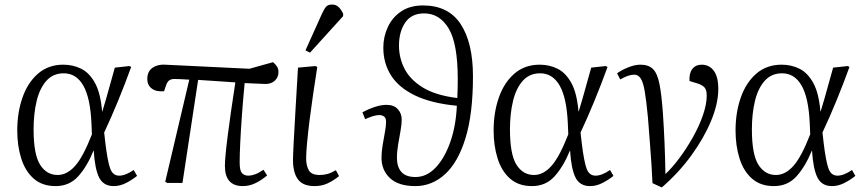

<svg xmlns="http://www.w3.org/2000/svg" viewBox="-20 -806 3820 846"><path d="M225 14Q166 14 128.5 -19Q91 -52 73.5 -108Q56 -164 56 -231Q56 -310 79 -376Q102 -442 147.5 -481.5Q193 -521 259 -521Q302 -521 338 -503Q374 -485 398.5 -440.5Q423 -396 430 -315H431Q449 -374 461.5 -420.5Q474 -467 486 -508L550 -515L558 -511Q501 -354 439 -222L444 -178Q454 -95 465.5 -63.5Q477 -32 505 -32Q519 -32 535.5 -38.5Q552 -45 569 -57L584 -31Q563 -14 536 0Q509 14 481 14Q436 14 417 -23.5Q398 -61 393 -142H392Q364 -73 325 -29.5Q286 14 225 14ZM234 -35Q275 -35 310.5 -74.5Q346 -114 385 -214L383 -262Q378 -375 347 -429Q316 -483 261 -483Q214 -483 184.5 -450Q155 -417 141.5 -361Q128 -305 128 -236Q128 -126 156.5 -80.5Q185 -35 234 -35Z M1050 14Q971 14 971 -75Q971 -111 983 -205.5Q995 -300 1017 -443Q977 -446 935 -448.5Q893 -451 853 -454L784 0H717L708 -5L814 -455Q767 -458 748 -458Q735 -458 726 -452Q717 -446 711 -428L703 -404Q668 -401 648.5 -416Q629 -431 629 -458Q629 -491 651.5 -507Q674 -523 707 -521L1079 -503L1183 -532Q1194 -523 1200.5 -513Q1207 -503 1207 -489Q1207 -466 1191.5 -451Q1176 -436 1149 -436Q1137 -436 1113 -437.5Q1089 -439 1058 -440Q1051 -368 1046 -299Q1041 -230 1038.5 -175.5Q1036 -121 1036 -90Q1036 -55 1046 -43.5Q1056 -32 1075 -32Q1087 -32 1103 -37.5Q1119 -43 1141 -58L1157 -33Q1131 -11 1104.5 1.5Q1078 14 1050 14Z M1366 14Q1315 14 1293 -15.5Q1271 -45 1271 -101Q1271 -120 1274 -178Q1277 -236 1282 -321.5Q1287 -407 1293 -508L1370 -515L1378 -511Q1369 -454 1360 -393Q1351 -332 1344 -276Q1337 -220 1333 -176Q1329 -132 1329 -108Q1329 -77 1340.5 -56Q1352 -35 1389 -35Q1407 -35 1423 -39.5Q1439 -44 1460 -56L1474 -30Q1449 -10 1423.5 2Q1398 14 1366 14ZM1346 -574 1326 -584 1398 -744Q1408 -766 1416.5 -776Q1425 -786 1443 -786Q1460 -786 1471 -776Q1482 -766 1492 -746V-735Z M1810 14Q1736 14 1698.5 -21Q1661 -56 1661 -111Q1661 -136 1666 -166.5Q1671 -197 1676 -223.5Q1681 -250 1681 -266Q1682 -285 1673 -292Q1664 -299 1652 -299Q1640 -299 1624.5 -294.5Q1609 -290 1589 -281L1577 -311Q1602 -325 1630.5 -334.5Q1659 -344 1683 -344Q1716 -344 1733 -325Q1750 -306 1750 -279Q1750 -259 1745 -230.5Q1740 -202 1734.5 -170.5Q1729 -139 1729 -110Q1729 -71 1748.5 -48.5Q1768 -26 1811 -26Q1860 -26 1899.5 -67.5Q1939 -109 1964 -180Q1989 -251 1993 -340Q1879 -351 1807.5 -386Q1736 -421 1702.5 -474.5Q1669 -528 1669 -596Q1669 -644 1689 -687Q1709 -730 1748 -756Q1787 -782 1844 -782Q1956 -782 2010 -699.5Q2064 -617 2064 -470Q2064 -304 2031 -197Q1998 -90 1940.5 -38Q1883 14 1810 14ZM1995 -374Q1996 -396 1996.5 -417Q1997 -438 1997 -457Q1997 -614 1957 -680.5Q1917 -747 1849 -747Q1793 -747 1765.5 -706.5Q1738 -666 1738 -605Q1738 -551 1762.5 -503Q1787 -455 1843 -420.5Q1899 -386 1995 -374Z M2324 14Q2265 14 2227.5 -19Q2190 -52 2172.5 -108Q2155 -164 2155 -231Q2155 -310 2178 -376Q2201 -442 2246.5 -481.5Q2292 -521 2358 -521Q2401 -521 2437 -503Q2473 -485 2497.5 -440.5Q2522 -396 2529 -315H2530Q2548 -374 2560.5 -420.5Q2573 -467 2585 -508L2649 -515L2657 -511Q2600 -354 2538 -222L2543 -178Q2553 -95 2564.5 -63.5Q2576 -32 2604 -32Q2618 -32 2634.5 -38.5Q2651 -45 2668 -57L2683 -31Q2662 -14 2635 0Q2608 14 2580 14Q2535 14 2516 -23.5Q2497 -61 2492 -142H2491Q2463 -73 2424 -29.5Q2385 14 2324 14ZM2333 -35Q2374 -35 2409.5 -74.5Q2445 -114 2484 -214L2482 -262Q2477 -375 2446 -429Q2415 -483 2360 -483Q2313 -483 2283.5 -450Q2254 -417 2240.5 -361Q2227 -305 2227 -236Q2227 -126 2255.5 -80.5Q2284 -35 2333 -35Z M2896 20 2855 1Q2853 -41 2850.5 -82Q2848 -123 2844 -172Q2840 -221 2835 -288Q2828 -362 2821 -403Q2814 -444 2803 -460.5Q2792 -477 2775 -477Q2749 -477 2713 -456L2699 -483Q2718 -497 2747.5 -509Q2777 -521 2802 -521Q2837 -521 2856.5 -502.5Q2876 -484 2885.5 -437.5Q2895 -391 2901 -306Q2905 -247 2908 -179Q2911 -111 2912 -39Q2942 -67 2974 -110Q3006 -153 3033.5 -202Q3061 -251 3077.5 -299Q3094 -347 3094 -385Q3094 -410 3084 -421Q3074 -432 3051 -439L3018 -449Q3016 -483 3030.5 -502Q3045 -521 3072 -521Q3105 -521 3125 -494.5Q3145 -468 3145 -414Q3145 -350 3113.5 -274Q3082 -198 3026.5 -121.5Q2971 -45 2896 20Z M3390 14Q3331 14 3293.5 -19Q3256 -52 3238.5 -108Q3221 -164 3221 -231Q3221 -310 3244 -376Q3267 -442 3312.5 -481.5Q3358 -521 3424 -521Q3467 -521 3503 -503Q3539 -485 3563.5 -440.5Q3588 -396 3595 -315H3596Q3614 -374 3626.5 -420.5Q3639 -467 3651 -508L3715 -515L3723 -511Q3666 -354 3604 -222L3609 -178Q3619 -95 3630.5 -63.5Q3642 -32 3670 -32Q3684 -32 3700.5 -38.5Q3717 -45 3734 -57L3749 -31Q3728 -14 3701 0Q3674 14 3646 14Q3601 14 3582 -23.5Q3563 -61 3558 -142H3557Q3529 -73 3490 -29.5Q3451 14 3390 14ZM3399 -35Q3440 -35 3475.5 -74.5Q3511 -114 3550 -214L3548 -262Q3543 -375 3512 -429Q3481 -483 3426 -483Q3379 -483 3349.5 -450Q3320 -417 3306.5 -361Q3293 -305 3293 -236Q3293 -126 3321.5 -80.5Q3350 -35 3399 -35Z"/></svg>

Font: Literata 36pt Light
Style: Italic
Weight: 300
Italic angle: -2°
Designer: Latin by Veronika Burian and Jose Scaglione. Greek by Irene Vlachou. Cyrillic by Vera Evstafieva
Foundry: TypeTogether
Version: Version 3.002